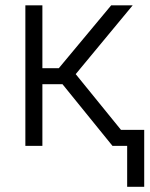

<svg xmlns="http://www.w3.org/2000/svg" viewBox="-20 -556 570 732"><path d="M76.7 0V-535.6H141.6V-295.9H204.1L403.8 -535.6H485.8L268.6 -273.4L490.7 0H408.7L218.3 -234.9H141.6V0ZM464.8 156.2V0H422.9V-61H529.8V156.2Z"/></svg>

Font: Inter 20pt Light
Style: Regular
Weight: 300
Version: Version 4.001;git-66647c0bb